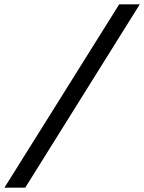

<svg xmlns="http://www.w3.org/2000/svg" viewBox="-48 -732 662 882"><path d="M-27.5 130 499.5 -712H594L68 130Z"/></svg>

Font: Overpass Medium
Style: Italic
Weight: 500
Italic angle: -10°
Designer: Delve Withrington, Dave Bailey, Thomas Jockin
Foundry: Delve Fonts LLC
Version: Version 4.000